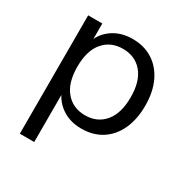

<svg xmlns="http://www.w3.org/2000/svg" viewBox="-156 -625 906 936"><g transform="rotate(30 296.5 -157.5)"><path d="M80.5 180V-486.3H160.1V-371.2H149.5Q165.6 -428 213.2 -461.6Q260.7 -495.3 327 -495.3Q392 -495.3 440.3 -464.6Q488.5 -433.8 515.2 -377.6Q542 -321.3 542 -243.4Q542 -166.5 515.5 -109.5Q489 -52.5 440.8 -21.8Q392.5 8.9 327 8.9Q261.2 8.9 213.9 -24.7Q166.5 -58.4 150 -113.8H161.5V180ZM310 -56.4Q378.7 -56.4 419.3 -104.8Q460 -153.3 460 -243.4Q460 -334 419.3 -382Q378.7 -430 310 -430Q241.8 -430 200.9 -382Q160 -334 160 -243.4Q160 -153.3 200.9 -104.8Q241.8 -56.4 310 -56.4Z"/></g></svg>

Font: Nunito Sans 12pt ExtraLight
Style: Regular
Weight: 200
Designer: Vernon Adams
Foundry: Vernon Adams
Version: Version 3.101;gftools[0.9.27]